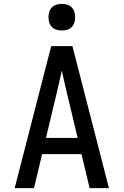

<svg xmlns="http://www.w3.org/2000/svg" viewBox="-20 -974 640 994"><path d="M56 0 245 -735H355L544 0H444L402 -176H198L156 0ZM382 -260 327 -490Q320 -519 313.5 -548.5Q307 -578 300 -608Q293 -578 286.5 -548.5Q280 -519 273 -490L218 -260ZM300 -816Q286 -816 272.5 -820Q259 -824 249 -834Q239 -844 235 -857.5Q231 -871 231 -885Q231 -899 235 -912.5Q239 -926 249 -936Q259 -946 272.5 -950Q286 -954 300 -954Q314 -954 327.5 -950Q341 -946 351 -936Q361 -926 365 -912.5Q369 -899 369 -885Q369 -871 365 -857.5Q361 -844 351 -834Q341 -824 327.5 -820Q314 -816 300 -816Z"/></svg>

Font: Iosevka Custom Medium Extended
Style: Regular
Weight: 500
Width: 7
Monospace: yes
Designer: Belleve Invis
Foundry: Belleve Invis
Version: Version 11.2.4; ttfautohint (v1.8.4)